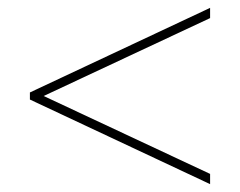

<svg xmlns="http://www.w3.org/2000/svg" viewBox="-20 -606 610 488"><path d="M514 -138 56 -353V-371L514 -586V-560L91 -362L514 -164Z"/></svg>

Font: Noto Sans Hebrew Thin Thin
Style: Regular
Weight: 250
Version: Version 3.001